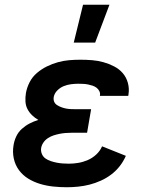

<svg xmlns="http://www.w3.org/2000/svg" viewBox="-20 -779 640 807"><path d="M261 8Q232 8 203.5 5Q175 2 148.5 -6Q122 -14 99 -28Q76 -42 60 -63.5Q44 -85 38 -112.5Q32 -140 37 -169Q40 -188 48.5 -206Q57 -224 72 -237.5Q87 -251 104.5 -260Q122 -269 141 -275Q127 -283 115 -294.5Q103 -306 95.5 -320.5Q88 -335 87 -352.5Q86 -370 89 -388Q93 -411 104.5 -433.5Q116 -456 135.5 -472.5Q155 -489 177.5 -500Q200 -511 223.5 -517.5Q247 -524 270.5 -526Q294 -528 318 -528Q343 -528 367.5 -526Q392 -524 415 -517.5Q438 -511 459.5 -500Q481 -489 496 -471.5Q511 -454 517.5 -430.5Q524 -407 520 -382L519 -376H400V-377Q402 -387 397.5 -396Q393 -405 385.5 -410.5Q378 -416 369 -419Q360 -422 350 -424Q340 -426 329.5 -426.5Q319 -427 309 -427Q294 -427 278.5 -425Q263 -423 248 -417Q233 -411 221 -399Q209 -387 206 -372Q204 -361 207.5 -352Q211 -343 219.5 -337.5Q228 -332 237.5 -328.5Q247 -325 256.5 -323Q266 -321 276.5 -320.5Q287 -320 297 -320H363L346 -221H280Q268 -221 255.5 -220Q243 -219 230.5 -216.5Q218 -214 205.5 -210Q193 -206 181.5 -198.5Q170 -191 162.5 -180Q155 -169 153 -157Q151 -144 156 -132Q161 -120 171 -113Q181 -106 193 -102Q205 -98 217.5 -95.5Q230 -93 243 -92Q256 -91 270 -91Q289 -91 309.5 -94.5Q330 -98 349.5 -106.5Q369 -115 385 -130Q401 -145 409 -164L509 -124Q499 -101 483.5 -81Q468 -61 447.5 -45.5Q427 -30 403.5 -19.5Q380 -9 356.5 -3Q333 3 308.5 5.5Q284 8 261 8ZM290 -600 329 -759H440L380 -600Z"/></svg>

Font: Iosevka Extended
Style: Bold Italic
Weight: 700
Width: 7
Italic angle: -9°
Monospace: yes
Designer: Belleve Invis
Foundry: Belleve Invis
Version: Version 32.5.0; ttfautohint (v1.8.4)